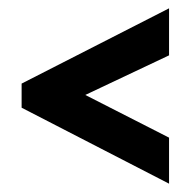

<svg xmlns="http://www.w3.org/2000/svg" viewBox="-20 -520 458 461"><path d="M385.9 -79 31.9 -261.4V-319.3L385.9 -500V-387.1L184.8 -292L385.9 -189.5Z"/></svg>

Font: Stick No Bills ExtraLight
Style: Regular
Weight: 200
Designer: Kosala Senevirathne, Siva Puranthara, Lasantha Premarathna, Tharique Azeez
Foundry: mooniak
Version: Version 2.000